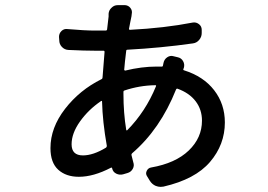

<svg xmlns="http://www.w3.org/2000/svg" viewBox="-20 -687 1040 745"><path d="M462.9 -335.9Q459 -335 459 -331.1V-323.2Q459 -249 469.7 -183.6Q469.7 -181.6 471.2 -181.2Q472.7 -180.7 473.6 -181.6Q544.9 -253.9 585 -351.6Q586.9 -356.4 583 -356.4Q521.5 -355.5 462.9 -335.9ZM301.8 -84Q341.8 -84 391.6 -114.3Q394.5 -117.2 394.5 -121.1Q377.9 -214.8 376 -293Q376 -296.9 372.1 -294.9Q323.2 -261.7 290.5 -215.8Q257.8 -169.9 257.8 -127Q257.8 -84 301.8 -84ZM669.9 -464.8Q683.6 -461.9 690.4 -449.7Q697.3 -437.5 693.4 -423.8L691.4 -418.9Q690.4 -415 694.3 -414.1Q769.5 -390.6 811 -336.9Q852.5 -283.2 852.5 -211.9Q852.5 -126 794.9 -58.6Q737.3 8.8 614.3 37.1Q608.4 38.1 603.5 38.1Q593.8 38.1 584 34.2Q570.3 28.3 561.5 14.6L550.8 -2.9Q543.9 -12.7 549.3 -23.9Q554.7 -35.2 566.4 -37.1Q661.1 -53.7 712.4 -103Q763.7 -152.3 763.7 -218.8Q763.7 -261.7 739.3 -293.9Q714.8 -326.2 668.9 -342.8Q665 -343.8 663.1 -339.8Q601.6 -185.5 492.2 -91.8Q489.3 -88.9 490.2 -85Q494.1 -70.3 497.1 -57.6Q502 -43.9 495.1 -31.7Q488.3 -19.5 474.6 -15.6L458 -10.7Q444.3 -6.8 431.2 -13.2Q418 -19.5 415 -34.2Q414.1 -38.1 410.2 -36.1Q342.8 -1 286.1 -1Q236.3 -1 206.1 -28.3Q175.8 -55.7 175.8 -112.3Q175.8 -191.4 232.4 -264.6Q289.1 -337.9 374 -379.9Q377.9 -381.8 377.9 -386.7Q380.9 -426.8 385.7 -485.4Q385.7 -490.2 381.8 -490.2H349.6Q307.6 -490.2 245.1 -493.2Q230.5 -494.1 220.2 -504.9Q210 -515.6 210 -530.3L209 -543.9Q209 -557.6 218.8 -566.9Q228.5 -576.2 242.2 -574.2Q308.6 -568.4 349.6 -568.4H390.6Q394.5 -568.4 395.5 -572.3L401.4 -623Q401.4 -627.9 401.4 -633.8Q402.3 -647.5 413.1 -657.2Q422.9 -667 436.5 -667Q437.5 -667 437.5 -667H465.8Q478.5 -666 486.3 -655.8Q494.1 -645.5 491.2 -632.8Q491.2 -628.9 490.2 -624Q488.3 -617.2 485.4 -600.6Q482.4 -584 480.5 -575.2Q480.5 -571.3 484.4 -571.3Q618.2 -578.1 728.5 -599.6Q741.2 -601.6 752 -593.3Q762.7 -585 762.7 -571.3V-558.6Q762.7 -543.9 752.9 -532.2Q743.2 -520.5 728.5 -518.6Q604.5 -501 474.6 -494.1Q469.7 -494.1 469.7 -489.3Q463.9 -442.4 461.9 -416Q461.9 -415 463.4 -414.1Q464.8 -413.1 465.8 -413.1Q529.3 -428.7 587.9 -428.7Q600.6 -428.7 606.4 -428.7Q611.3 -427.7 612.3 -432.6Q613.3 -437.5 614.3 -442.4Q617.2 -457 628.9 -464.8Q640.6 -472.7 653.3 -468.8Z"/></svg>

Font: Gen Jyuu Gothic L Monospace Medium
Style: Regular
Weight: 500
Designer: [Source Han Sans]
Ryoko NISHIZUKA  (kana & ideographs); Paul D. Hunt (Latin, Greek & Cyrillic); Wenlong ZHANG  (bopomofo
Version: Version 1.002.20150607